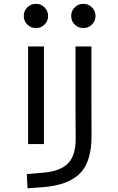

<svg xmlns="http://www.w3.org/2000/svg" viewBox="-20 -764 626 1018"><path d="M126 234.4 122.1 159.2 215.8 150.9Q302.7 142.6 342.3 100.3Q381.8 58.1 381.3 -30.3L380.4 -170.9V-517.6H464.8V-187.5L465.3 -45.9Q466.3 92.3 404.1 155.3Q341.8 218.3 206.1 228.5ZM128.9 0V-517.6H212.9V0ZM170.4 -615.2Q143.6 -615.2 124.8 -633.8Q106 -652.3 106 -679.2Q106 -706.1 124.8 -724.9Q143.6 -743.7 170.4 -743.7Q197.3 -743.7 216.1 -724.9Q234.9 -706.1 234.9 -679.2Q234.9 -652.3 216.1 -633.8Q197.3 -615.2 170.4 -615.2ZM421.9 -615.2Q395 -615.2 376.2 -633.8Q357.4 -652.3 357.4 -679.2Q357.4 -706.1 376.2 -724.9Q395 -743.7 421.9 -743.7Q448.7 -743.7 467.5 -724.9Q486.3 -706.1 486.3 -679.2Q486.3 -652.3 467.5 -633.8Q448.7 -615.2 421.9 -615.2Z"/></svg>

Font: Cascadia Mono NF SemiLight
Style: Regular
Weight: 350
Monospace: yes
Designer: Aaron Bell
Foundry: Saja Typeworks
Version: Version 2404.023; ttfautohint (v1.8.4)